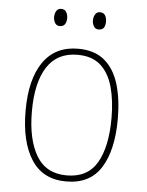

<svg xmlns="http://www.w3.org/2000/svg" viewBox="-51 -736 603 788"><g transform="rotate(5 250.0 -342.0)"><path d="M251 10Q155 10 107.5 -63.5Q60 -137 60 -265Q60 -395 109.5 -466Q159 -537 253 -537Q321 -537 362 -502.5Q403 -468 421.5 -406.5Q440 -345 440 -264Q440 -136 394.5 -63Q349 10 251 10ZM251 -15Q337 -15 375.5 -81Q414 -147 414 -265Q414 -338 398.5 -393.5Q383 -449 348 -480.5Q313 -512 253 -512Q169 -512 127.5 -447.5Q86 -383 86 -265Q86 -149 126 -82Q166 -15 251 -15ZM329 -623Q316 -623 309.5 -634Q303 -645 303 -658Q303 -672 309.5 -683Q316 -694 329 -694Q344 -694 350.5 -683.5Q357 -673 357 -658Q357 -643 351 -633Q345 -623 329 -623ZM169 -623Q156 -623 149.5 -634Q143 -645 143 -658Q143 -672 149.5 -683Q156 -694 169 -694Q184 -694 190.5 -683Q197 -672 197 -658Q197 -643 190.5 -633Q184 -623 169 -623Z"/></g></svg>

Font: Noto Sans Mono ExtraCondensed Thin
Style: Regular
Weight: 100
Width: 2
Designer: Monotype Design Team
Foundry: Monotype Imaging Inc.
Version: Version 2.014; ttfautohint (v1.8.4.7-5d5b)